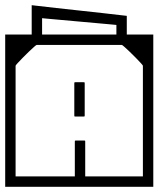

<svg xmlns="http://www.w3.org/2000/svg" viewBox="-40 -719 610 739"><path d="M-20 -279H20Q20 -279 20 -261.8Q20 -244.5 20 -217.2Q20 -190 20 -159.5Q20 -129 20 -101.8Q20 -74.5 20 -57.2Q20 -40 20 -40Q20 -40 20 -40Q20 -40 20 -40Q20 -40 20 -40Q20 -40 20 -40Q20 -40 20 -40Q20 -40 20 -40Q20 -40 20 -40Q20 -40 20 -40Q20 -40 20 -40Q20 -40 20 -40Q20 -40 20 -40Q20 -40 20 -40Q20 -40 20 -40Q20 -40 38.2 -40Q56.5 -40 85.2 -40Q114 -40 146 -40Q178 -40 206.8 -40Q235.5 -40 253.8 -40Q272 -40 272 -40Q272 -30.5 272 -20.2Q272 -10 272 0Q272 0 272 0Q272 0 272 0Q272 0 272 0Q272 0 272 0Q272 0 272 0Q272 0 251 0Q230 0 196.8 0Q163.5 0 126 0Q88.5 0 55.2 0Q22 0 1 0Q-20 0 -20 0Q-20 0 -20 0Q-20 0 -20 0Q-20 0 -20 0Q-20 0 -20 0Q-20 0 -20 -20.2Q-20 -40.5 -20 -72.2Q-20 -104 -20 -139.5Q-20 -175 -20 -206.8Q-20 -238.5 -20 -258.8Q-20 -279 -20 -279ZM550 -279Q550 -279 550 -258.8Q550 -238.5 550 -206.8Q550 -175 550 -139.5Q550 -104 550 -72.2Q550 -40.5 550 -20.2Q550 0 550 0Q550 0 550 0Q550 0 550 0Q550 0 550 0Q550 0 550 0Q550 0 529 0Q508 0 474.8 0Q441.5 0 404 0Q366.5 0 333.2 0Q300 0 279 0Q258 0 258 0Q258 0 258 0Q258 0 258 0Q258 0 258 0Q258 0 258 0Q258 0 258 0Q258 -10 258 -20.2Q258 -30.5 258 -40Q258 -40 276.2 -40Q294.5 -40 323.2 -40Q352 -40 384 -40Q416 -40 444.8 -40Q473.5 -40 491.8 -40Q510 -40 510 -40Q510 -40 510 -40Q510 -40 510 -40Q510 -40 510 -40Q510 -40 510 -40Q510 -40 510 -40Q510 -40 510 -40Q510 -40 510 -40Q510 -40 510 -40Q510 -40 510 -40Q510 -40 510 -40Q510 -40 510 -40Q510 -40 510 -40Q510 -40 510 -40Q510 -40 510 -57.2Q510 -74.5 510 -101.8Q510 -129 510 -159.5Q510 -190 510 -217.2Q510 -244.5 510 -261.8Q510 -279 510 -279ZM-20 -307Q-20 -307 -20 -327.2Q-20 -347.5 -20 -379.2Q-20 -411 -20 -446.5Q-20 -482 -20 -513.8Q-20 -545.5 -20 -565.8Q-20 -586 -20 -586Q-20 -586 -20 -586Q-20 -586 -20 -586Q-20 -586 -20 -586Q-20 -586 -20 -586Q-20 -586 0.2 -586Q20.5 -586 52.5 -586Q84.5 -586 120.8 -586Q157 -586 190.2 -586Q223.5 -586 246 -586Q268.5 -586 272 -586Q272 -586 272 -586Q272 -586 272 -586Q272 -586 272 -586Q272 -586 272 -586Q272 -586 272 -586Q272 -576.5 272 -566.2Q272 -556 272 -546Q272 -546 254.8 -546Q237.5 -546 212 -546Q186.5 -546 161 -546Q135.5 -546 118.2 -546Q101 -546 101 -546Q101 -546 101 -546Q101 -546 101 -546Q101 -546 101 -546Q99.5 -546 91 -538.5Q82.5 -531 70.5 -519.5Q58.5 -508 47 -496.2Q35.5 -484.5 27.8 -476Q20 -467.5 20 -466V-307ZM550 -307H510V-466Q510 -467.5 502.2 -476Q494.5 -484.5 483 -496.2Q471.5 -508 459.5 -519.5Q447.5 -531 439 -538.5Q430.5 -546 429 -546Q429 -546 429 -546Q429 -546 429 -546Q429 -546 429 -546Q429 -546 411.8 -546Q394.5 -546 369 -546Q343.5 -546 318 -546Q292.5 -546 275.2 -546Q258 -546 258 -546Q258 -556 258 -566.2Q258 -576.5 258 -586Q258 -586 258 -586Q258 -586 258 -586Q258 -586 258 -586Q258 -586 258 -586Q258 -586 258 -586Q261.5 -586 284 -586Q306.5 -586 339.8 -586Q373 -586 409.2 -586Q445.5 -586 477.5 -586Q509.5 -586 529.8 -586Q550 -586 550 -586Q550 -586 550 -586Q550 -586 550 -586Q550 -586 550 -586Q550 -586 550 -586Q550 -586 550 -565.8Q550 -545.5 550 -513.8Q550 -482 550 -446.5Q550 -411 550 -379.2Q550 -347.5 550 -327.2Q550 -307 550 -307ZM246 -274.5Q246 -274.5 246 -293.2Q246 -312 246 -336.5Q246 -361 246 -379.8Q246 -398.5 246 -398.5Q246 -398.5 246 -398.5Q246 -398.5 246 -398.5Q246 -401.5 246.5 -402Q247 -402.5 250 -402.5Q255.5 -402.5 260.8 -402.5Q266 -402.5 271.2 -402.5Q276.5 -402.5 282 -402.5Q285 -402.5 285.5 -402Q286 -401.5 286 -398.5Q286 -398.5 286 -398.5Q286 -398.5 286 -398.5Q286 -398.5 286 -379.8Q286 -361 286 -336.5Q286 -312 286 -293.2Q286 -274.5 286 -274.5Q286 -274.5 286 -274.5Q286 -274.5 286 -274.5Q286 -274.5 286 -274.5Q286 -274.5 286 -274.5Q286 -274.5 286 -274.5Q286 -274.5 286 -274.5Q286 -274.5 286 -274.5Q286 -271.5 285.5 -271Q285 -270.5 282 -270.5Q274 -270.5 266.2 -270.5Q258.5 -270.5 250 -270.5Q247 -270.5 246.5 -271Q246 -271.5 246 -274.5Q246 -274.5 246 -274.5Q246 -274.5 246 -274.5Q246 -274.5 246 -274.5Q246 -274.5 246 -274.5Q246 -274.5 246 -274.5Q246 -274.5 246 -274.5Q246 -274.5 246 -274.5ZM284 -178Q286 -178 286.8 -177.8Q287.5 -177.5 287.8 -176.8Q288 -176 288 -174Q288 -174 288 -160.5Q288 -147 288 -127Q288 -107 288 -87Q288 -67 288 -53.5Q288 -40 288 -40Q288 -40 288 -40Q288 -40 288 -40Q288 -40 288 -40Q288 -40 288 -40Q288 -40 288 -40Q288 -38.5 288 -37.8Q288 -37 287.5 -36.5Q287 -36 286.2 -36Q285.5 -36 284 -36Q284 -36 276 -36Q268 -36 260 -36Q252 -36 252 -36Q250.5 -36 249.8 -36Q249 -36 248.5 -36.5Q248 -37 248 -37.8Q248 -38.5 248 -40Q248 -40 248 -40Q248 -40 248 -40Q248 -40 248 -40Q248 -40 248 -40Q248 -40 248 -40Q248 -40 248 -53.5Q248 -67 248 -87Q248 -107 248 -127Q248 -147 248 -160.5Q248 -174 248 -174Q248 -176 248.2 -176.8Q248.5 -177.5 249.2 -177.8Q250 -178 252 -178Q252 -178 260 -178Q268 -178 276 -178Q284 -178 284 -178ZM550 -188H510Q510 -188 510 -203.8Q510 -219.5 510 -240.5Q510 -261.5 510 -277.2Q510 -293 510 -293Q510 -293 510 -293Q510 -293 510 -293Q510 -293 510 -293Q510 -293 510 -293Q510 -293 510 -308.8Q510 -324.5 510 -345.5Q510 -366.5 510 -382.2Q510 -398 510 -398H550ZM-20 -188V-398H20Q20 -398 20 -382.2Q20 -366.5 20 -345.5Q20 -324.5 20 -308.8Q20 -293 20 -293Q20 -293 20 -293Q20 -293 20 -293Q20 -293 20 -293Q20 -293 20 -293Q20 -293 20 -277.2Q20 -261.5 20 -240.5Q20 -219.5 20 -203.8Q20 -188 20 -188ZM448 -566H408Q408 -575.5 408 -582.8Q408 -590 408 -599Q408 -608 408 -623Q408 -623 408 -623Q408 -623 408 -623Q408 -623 387.2 -625Q366.5 -627 334 -629.8Q301.5 -632.5 265 -636Q228.5 -639.5 196 -642.2Q163.5 -645 142.8 -647Q122 -649 122 -649Q122 -649 122 -649Q122 -649 122 -649Q122 -628 122 -615Q122 -602 122 -593.8Q122 -585.5 122 -579.2Q122 -573 122 -566H82Q82 -570 82 -576Q82 -582 82 -591.2Q82 -600.5 82 -614.8Q82 -629 82 -649.5Q82 -670 82 -699Q82 -699 82 -699Q82 -699 82 -699Q82 -699 108.5 -696Q135 -693 176.5 -688.2Q218 -683.5 265 -678.5Q312 -673.5 353.5 -668.8Q395 -664 421.5 -661Q448 -658 448 -658Q448 -658 448 -658Q448 -658 448 -658Q448 -629.5 448 -612Q448 -594.5 448 -585.2Q448 -576 448 -572Q448 -568 448 -566Z"/></svg>

Font: Honk
Style: Regular
Weight: 400
Designer: Noopur Datye & Yesha Goshar
Foundry: Ek Type
Version: Version 1.000